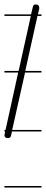

<svg xmlns="http://www.w3.org/2000/svg" viewBox="-20 -607 207 866"><path d="M167 -535H149L94 -287H167V-280H93L35 -21H167V-14H34L30 4Q28 16 16 16Q0 16 0 2Q0 1 0.5 0Q1 -1 1 -2L3 -14H0V-21H5L62 -280H0V-287H64L119 -535H0V-542H120L128 -575Q130 -587 140 -587Q157 -587 157 -572V-568L151 -542H167ZM167 239H0V232H167Z"/></svg>

Font: Gruenewald VA 1. Klasse
Style: Regular
Weight: 400
Designer: Peter Wiegel
Foundry: Peter Wiegel, nach dem Schriftentwurf von Dr. H. Gr¸newald
Version: Version 0.007